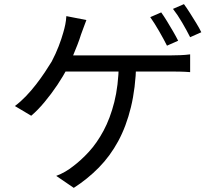

<svg xmlns="http://www.w3.org/2000/svg" viewBox="-20 -850 1040 929"><path d="M760 -790Q773 -772 788 -747.5Q803 -723 817.5 -698Q832 -673 842 -653L788 -629Q773 -659 750 -699Q727 -739 707 -767ZM870 -830Q884 -811 899.5 -786.5Q915 -762 930 -737.5Q945 -713 954 -694L900 -670Q884 -702 861.5 -740.5Q839 -779 817 -807ZM398 -753Q391 -736 384.5 -717Q378 -698 372 -683Q365 -660 354.5 -633Q344 -606 332 -577.5Q320 -549 306 -521Q287 -483 257.5 -439Q228 -395 195 -355.5Q162 -316 131 -290L52 -337Q79 -357 105 -384Q131 -411 154.5 -441.5Q178 -472 197 -500.5Q216 -529 230 -552Q250 -590 264 -626.5Q278 -663 286 -692Q292 -712 296 -732Q300 -752 301 -772ZM272 -582Q287 -582 320.5 -582Q354 -582 400 -582Q446 -582 497.5 -582Q549 -582 600 -582Q651 -582 694.5 -582Q738 -582 768 -582Q798 -582 807 -582Q825 -582 851.5 -583Q878 -584 900 -587V-501Q876 -503 850 -503.5Q824 -504 807 -504Q796 -504 757.5 -504Q719 -504 664 -504Q609 -504 546.5 -504Q484 -504 426.5 -504Q369 -504 325 -504Q281 -504 262 -504ZM639 -539Q636 -424 613.5 -331.5Q591 -239 552 -167Q513 -95 458.5 -39.5Q404 16 337 59L252 1Q274 -7 295.5 -19.5Q317 -32 333 -45Q372 -74 410.5 -116Q449 -158 481 -217.5Q513 -277 533 -356Q553 -435 555 -540Z"/></svg>

Font: Noto Sans KR
Style: Regular
Weight: 400
Designer: Ryoko NISHIZUKA  (kana, bopomofo & ideographs); Paul D. Hunt (Latin, Greek & Cyrillic); Sandoll Communications , Soo-you
Foundry: Adobe
Version: Version 2.004-H2;hotconv 1.0.118;makeotfexe 2.5.65603